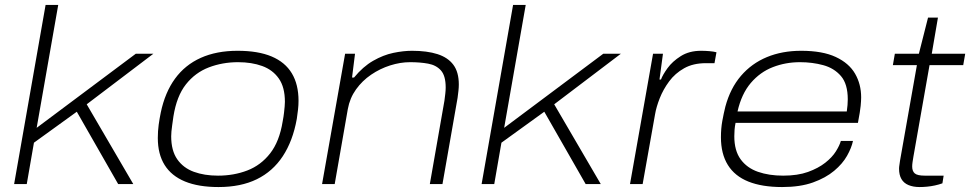

<svg xmlns="http://www.w3.org/2000/svg" viewBox="-20 -743 3916 775"><path d="M37 0 164 -723H215L128 -227L528 -526H599L330 -322L518 0H457L290 -292L117 -167L88 0Z M862 12Q781 12 726.5 -10.5Q672 -33 644.5 -77Q617 -121 617 -186Q617 -214 620.5 -239.5Q624 -265 629 -289Q646 -370 686.5 -425.5Q727 -481 790.5 -509.5Q854 -538 939 -538Q1022 -538 1076.5 -515Q1131 -492 1158 -447Q1185 -402 1185 -336Q1185 -319 1183 -301Q1181 -283 1178 -263Q1162 -174 1121.5 -112.5Q1081 -51 1016.5 -19.5Q952 12 862 12ZM860 -34Q924 -34 978.5 -55Q1033 -76 1070.5 -124Q1108 -172 1121 -253Q1125 -274 1126.5 -288.5Q1128 -303 1129 -313Q1130 -323 1130 -332Q1130 -391 1105.5 -426Q1081 -461 1038.5 -476.5Q996 -492 941 -492Q878 -492 823 -471Q768 -450 730.5 -402.5Q693 -355 680 -273Q677 -252 675 -237.5Q673 -223 672 -212.5Q671 -202 671 -193Q671 -135 695.5 -100Q720 -65 762.5 -49.5Q805 -34 860 -34Z M1280 0 1373 -526H1413L1401 -430H1409Q1445 -474 1486 -497.5Q1527 -521 1567.5 -529.5Q1608 -538 1643 -538Q1704 -538 1746 -524.5Q1788 -511 1810 -481.5Q1832 -452 1832 -402Q1832 -390 1830.5 -376.5Q1829 -363 1827 -348L1766 0H1715L1774 -337Q1776 -352 1777.5 -365.5Q1779 -379 1779 -390Q1779 -437 1760 -458.5Q1741 -480 1708.5 -486Q1676 -492 1635 -492Q1596 -492 1555 -479Q1514 -466 1478 -441.5Q1442 -417 1417 -382Q1392 -347 1384 -303L1331 0Z M1924 0 2051 -723H2102L2015 -227L2415 -526H2486L2217 -322L2405 0H2344L2177 -292L2004 -167L1975 0Z M2523 0 2616 -526H2656L2642 -422H2648Q2655 -441 2674.5 -468Q2694 -495 2728 -516.5Q2762 -538 2810 -538Q2827 -538 2844 -536.5Q2861 -535 2872 -532L2864 -488H2829Q2778 -488 2741.5 -467.5Q2705 -447 2681 -414.5Q2657 -382 2643 -346.5Q2629 -311 2624 -281L2574 0Z M3137 12Q3056 12 3001 -10Q2946 -32 2918 -77Q2890 -122 2890 -189Q2890 -224 2895.5 -254.5Q2901 -285 2908 -313Q2928 -387 2971 -437Q3014 -487 3075.5 -512.5Q3137 -538 3214 -538Q3300 -538 3353.5 -513Q3407 -488 3431.5 -445.5Q3456 -403 3456 -350Q3456 -337 3454 -315.5Q3452 -294 3443 -247H2949Q2946 -232 2945 -219Q2944 -206 2944 -193Q2944 -135 2969.5 -100Q2995 -65 3039.5 -49.5Q3084 -34 3141 -34Q3200 -34 3241.5 -49Q3283 -64 3311 -86Q3339 -108 3354 -132Q3369 -156 3374 -174H3423Q3417 -146 3399 -114Q3381 -82 3347 -53.5Q3313 -25 3261.5 -6.5Q3210 12 3137 12ZM2957 -293H3398Q3400 -307 3401 -319Q3402 -331 3402 -342Q3402 -404 3374.5 -436Q3347 -468 3303 -480Q3259 -492 3209 -492Q3151 -492 3099.5 -472Q3048 -452 3010.5 -408Q2973 -364 2957 -293Z M3692 12Q3666 12 3647 4Q3628 -4 3618.5 -20.5Q3609 -37 3609 -62Q3609 -69 3610.5 -77.5Q3612 -86 3613 -95L3681 -480H3584L3592 -526H3689L3726 -672H3766L3741 -526H3876L3868 -480H3732L3667 -111Q3665 -99 3663.5 -89Q3662 -79 3662 -71Q3662 -52 3672.5 -43Q3683 -34 3713 -34H3789L3784 -3Q3770 2 3754 5.5Q3738 9 3722 10.5Q3706 12 3692 12Z"/></svg>

Font: Archivo Expanded Thin
Style: Italic
Weight: 250
Width: 7
Italic angle: -10°
Designer: Hector Gatti
Foundry: Omnibus-Type
Version: Version 2.001